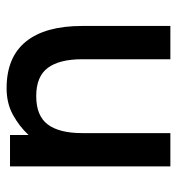

<svg xmlns="http://www.w3.org/2000/svg" viewBox="4 -564 559 608"><g transform="rotate(-90 284.0 -259.5)"><path d="M400.9 0V-279.3Q400.9 -351.6 373.5 -388.2Q346.2 -424.8 284.2 -424.8Q221.7 -424.8 194.3 -388.2Q167 -351.6 167 -279.3V0H61.5V-507.8H161.1V-449.2Q188.5 -478.5 224.9 -498.5Q261.2 -518.6 309.1 -518.6Q407.2 -518.6 456.8 -457.5Q506.3 -396.5 506.3 -279.3V0Z"/></g></svg>

Font: Giphurs Medium
Style: Regular
Weight: 500
Version: Version 0.920; ttfautohint (v1.8.4.7-5d5b)